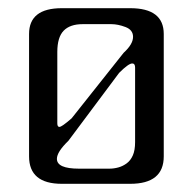

<svg xmlns="http://www.w3.org/2000/svg" viewBox="-20 -449 468 469"><path d="M380 -67Q380 0 298 0H131Q51 0 51 -67V-366Q51 -429 131 -429H298Q380 -429 380 -366ZM173 -37H247Q258 -37 269 -40Q280 -43 289.5 -50Q299 -57 304.5 -69.5Q310 -82 310 -102V-284Q310 -294 303 -294Q294 -294 271 -271L147 -105Q119 -78 119 -61Q119 -37 173 -37ZM282 -320Q305 -341 305 -359Q305 -376 286.5 -383Q268 -390 252 -390H182Q151 -390 135.5 -374Q120 -358 120 -322V-148Q120 -139 125 -139Q131 -139 155 -160Z"/></svg>

Font: Cute Font
Style: Regular
Weight: 400
Designer: TypoDesign Lab.inc.
Foundry: TypoDesign Lab.inc.
Version: Version 1.00